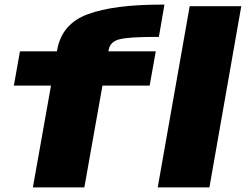

<svg xmlns="http://www.w3.org/2000/svg" viewBox="-20 -812 1068 832"><path d="M122.5 0H345.5L424 -441H628.5L655 -589.5H449.5L451 -596Q457 -631.5 498 -641.8Q539 -652 647.5 -652H668.5L692.5 -792H677.5Q473.5 -792 360.8 -750.5Q248 -709 228 -596.5L226.5 -589.5H66.5L40 -441H201ZM663.5 0H887.5L1025.5 -785H802Z"/></svg>

Font: Anybody Expanded ExtraBold
Style: Italic
Weight: 800
Width: 7
Italic angle: -10°
Version: Version 1.113;gftools[0.9.25]